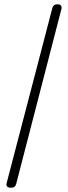

<svg xmlns="http://www.w3.org/2000/svg" viewBox="-20 -770 316 891"><path d="M28 101H33C45 101 52 95 55 84L265 -728C268 -741 262 -750 248 -750H245C233 -750 226 -744 223 -733L11 79C7 92 14 101 28 101Z"/></svg>

Font: 寒蝉锦书宋 CompactLight
Style: Bold
Weight: 400
Width: 4
Designer: 寒蝉锦书宋{Warren} 思源宋体{Ryoko NISHIZUKA 西塚涼子 (kana & ideographs); Frank Grießhammer (Latin, Greek & Cyrillic); Wenlong ZHANG 
Foundry: Adobe & ChillType
Version: Version 2.000;Glyphs 3.1.1 (3135)